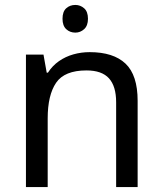

<svg xmlns="http://www.w3.org/2000/svg" viewBox="-20 -757 658 777"><path d="M285 -737Q305 -737 320.5 -723.5Q336 -710 336 -681Q336 -653 320.5 -639Q305 -625 285 -625Q263 -625 248 -639Q233 -653 233 -681Q233 -710 248 -723.5Q263 -737 285 -737ZM343 -546Q439 -546 488 -499.5Q537 -453 537 -349V0H450V-343Q450 -408 421 -440Q392 -472 330 -472Q241 -472 207 -422Q173 -372 173 -278V0H85V-536H156L169 -463H174Q192 -491 218.5 -509.5Q245 -528 277 -537Q309 -546 343 -546Z"/></svg>

Font: umalayalam25
Style: Book
Weight: 400
Designer: Jelle Bosma - Monotype Design Team
Foundry: Monotype Imaging Inc.
Version: Version 2.003